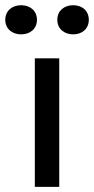

<svg xmlns="http://www.w3.org/2000/svg" viewBox="-58 -727 365 747"><path d="M-37.5 -650C-37.5 -615 -10.8 -593.3 24.2 -593.3C59.2 -593.3 85.8 -615 85.8 -650C85.8 -685 59.2 -706.7 24.2 -706.7C-10.8 -706.7 -37.5 -685 -37.5 -650ZM165 -650C165 -615 191.7 -593.3 226.7 -593.3C261.7 -593.3 287.5 -615 287.5 -650C287.5 -685 261.7 -706.7 226.7 -706.7C191.7 -706.7 165 -685 165 -650ZM77.5 0H172.5V-500H77.5Z"/></svg>

Font: Boon Medium
Style: Regular
Weight: 500
Designer: Sungsit Sawaiwan
Foundry: FontUni
Version: Version 2.0